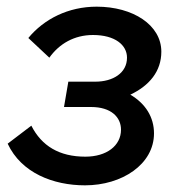

<svg xmlns="http://www.w3.org/2000/svg" viewBox="-20 -547 537 576"><path d="M235 9C346 9 442 -54 442 -147C442 -195 417 -236 371 -263C428 -290 464 -333 464 -392C464 -472 379 -527 270 -527C185 -527 112 -490 65 -433L128 -374C158 -416 203 -442 259 -442C325 -442 361 -412 361 -374C361 -328 319 -302 266 -302H185L172 -226H253C314 -226 343 -195 343 -158C343 -110 300 -77 236 -77C158 -77 105 -109 74 -170L3 -116C44 -28 140 9 235 9Z"/></svg>

Font: Fixel Display 20240404 Medium
Style: Italic
Weight: 500
Italic angle: -10°
Designer: AlfaBravo + MacPaw
Foundry: Kyrylo Tkachov, Marchela Mozhyna, Serhii Makarenko, Maria Weinstein, Zakhar Kryvoshyya
Version: Version 1.211;Glyphs 3.2 (3225)